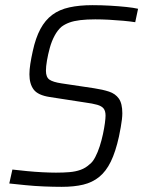

<svg xmlns="http://www.w3.org/2000/svg" viewBox="-20 -716 555 744"><path d="M219 8Q187 8 150.5 6.5Q114 5 79 1.5Q44 -2 16 -5L28 -59Q54 -56 84.5 -53Q115 -50 145 -48.5Q175 -47 197 -47Q226 -47 249.5 -49Q273 -51 292.5 -58Q312 -65 328 -80Q339 -88 349 -107Q359 -126 366.5 -149.5Q374 -173 379 -196.5Q384 -220 386.5 -239Q389 -258 389 -268Q389 -286 381.5 -295.5Q374 -305 356.5 -310Q339 -315 309 -319L173 -340Q127 -347 110.5 -369Q94 -391 94 -428Q94 -446 97.5 -468.5Q101 -491 107 -518Q118 -569 136.5 -603.5Q155 -638 182.5 -658.5Q210 -679 249 -687.5Q288 -696 338 -696Q373 -696 407 -694Q441 -692 469.5 -689Q498 -686 515 -682L504 -630Q485 -633 458 -635.5Q431 -638 402.5 -639.5Q374 -641 349 -641Q316 -641 291 -638Q266 -635 248.5 -628.5Q231 -622 218 -612Q203 -599 191.5 -577.5Q180 -556 173 -530.5Q166 -505 162 -481.5Q158 -458 158 -442Q158 -417 171.5 -407.5Q185 -398 218 -393L345 -374Q378 -369 402.5 -361Q427 -353 440.5 -334Q454 -315 454 -277Q454 -267 452.5 -253.5Q451 -240 448 -223.5Q445 -207 441 -187Q428 -128 409.5 -90Q391 -52 364.5 -30.5Q338 -9 302.5 -0.5Q267 8 219 8Z"/></svg>

Font: Saira SemiCondensed Light
Style: Italic
Weight: 300
Width: 4
Italic angle: -12°
Designer: Hector Gatti with collaboration of the Omnibus-Type team
Foundry: Omnibus-Type
Version: Version 1.101